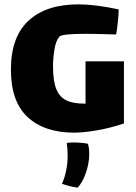

<svg xmlns="http://www.w3.org/2000/svg" viewBox="-20 -597 623 880"><path d="M548 -316V-31Q481 -9 421 1Q361 11 320 11Q184 11 107 -60Q30 -131 30 -278Q30 -428 111 -502.5Q192 -577 339 -577Q416 -577 524 -554Q524 -534 520 -494.5Q516 -455 512 -439L476 -440Q410 -442 373 -442Q262 -442 252 -429Q236 -410 229.5 -370Q223 -330 223 -293Q223 -226 238 -189Q253 -152 284 -137Q315 -122 368 -122H372V-316ZM318 56Q337 56 356.5 58Q376 60 383 62Q389 82 389 108Q389 154 372 200Q358 239 336 263Q293 257 264 245Q277 217 283 185Q290 154 290 118Q290 85 286 58Q302 56 318 56Z"/></svg>

Font: Lalezar
Style: Regular
Weight: 400
Designer: Borna Izadpanah
Foundry: Borna Izadpanah
Version: Version 1.003